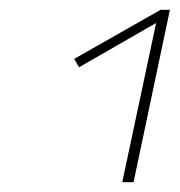

<svg xmlns="http://www.w3.org/2000/svg" viewBox="-20 -777 366 391"><path d="M229 -406 300 -740H315L141 -640L131 -657L307 -757H326L252 -406Z"/></svg>

Font: Ysabeau Infant Thin
Style: Italic
Weight: 250
Italic angle: -12°
Designer: Christian Thalmann (Catharsis Fonts)
Version: Version 2.001;gftools[0.9.30]; featfreeze: ss01,ss02,lnum